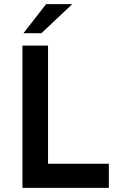

<svg xmlns="http://www.w3.org/2000/svg" viewBox="-20 -911 559 931"><path d="M93.8 -750 203.6 -891.1H330.6L180.7 -750ZM88.9 0V-689.9H212.9V-117.2H507.8V0Z"/></svg>

Font: HK Grotesk Legacy
Style: Bold
Weight: 700
Designer: Alfredo Marco Pradil
Foundry: Hanken Design Co.
Version: Version 2.022;PS 002.022;hotconv 1.0.88;makeotf.lib2.5.64775